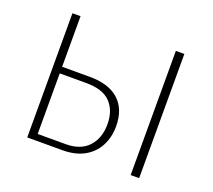

<svg xmlns="http://www.w3.org/2000/svg" viewBox="-113 -807 1062 956"><g transform="rotate(20 418.0 -329.0)"><path d="M117 0V-658H160V-34H309Q387 -34 428.5 -79Q470 -124 470 -198Q470 -270 429.5 -312.5Q389 -355 301 -355H144V-390H307Q408 -390 461 -341.5Q514 -293 514 -203Q514 -144 489 -97.5Q464 -51 417 -25.5Q370 0 303 0ZM665 0V-658H710V0Z"/></g></svg>

Font: Ysabeau SC ExtraLight
Style: Regular
Weight: 250
Designer: Christian Thalmann (Catharsis Fonts)
Version: Version 2.001;gftools[0.9.30]; featfreeze: smcp